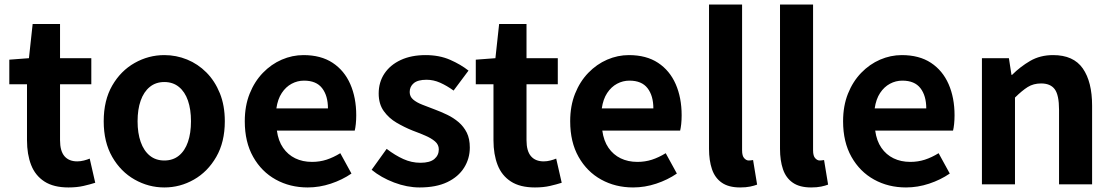

<svg xmlns="http://www.w3.org/2000/svg" viewBox="-20 -818 4939 852"><path d="M283.9 13.8Q217.7 13.8 177.1 -12.6Q136.4 -39 118.1 -86Q99.8 -133 99.8 -195.4V-444.1H21.3V-553.2L108.4 -559.8L124.9 -711.4H246.4V-559.8H385.2V-444.1H246.4V-195.8Q246.4 -148 266.1 -124.9Q285.8 -101.9 322.8 -101.9Q337 -101.9 352.1 -105.7Q367.2 -109.6 378.1 -114.2L402.6 -7Q380.3 0.2 350.8 7Q321.3 13.8 283.9 13.8Z M709.3 13.8Q639.3 13.8 577.6 -21.1Q515.9 -55.9 478 -121.7Q440.2 -187.5 440.2 -279.9Q440.2 -372.8 478 -438.4Q515.9 -503.9 577.6 -538.7Q639.3 -573.5 709.3 -573.5Q761.7 -573.5 810.1 -553.9Q858.4 -534.2 896 -496.4Q933.6 -458.5 955.6 -404.2Q977.6 -349.8 977.6 -279.9Q977.6 -187.5 939.6 -121.7Q901.7 -55.9 840.5 -21.1Q779.3 13.8 709.3 13.8ZM709.3 -105.8Q747.3 -105.8 773.9 -127.3Q800.5 -148.9 814 -188.2Q827.5 -227.4 827.5 -279.9Q827.5 -332.7 814 -371.7Q800.5 -410.7 773.9 -432.3Q747.3 -454 709.3 -454Q671.2 -454 644.7 -432.3Q618.1 -410.7 604.3 -371.7Q590.5 -332.7 590.5 -279.9Q590.5 -227.4 604.3 -188.2Q618.1 -148.9 644.7 -127.3Q671.2 -105.8 709.3 -105.8Z M1345.4 13.8Q1266.9 13.8 1203.7 -21.2Q1140.5 -56.1 1103.4 -121.9Q1066.2 -187.7 1066.2 -279.9Q1066.2 -348.1 1087.8 -402.2Q1109.4 -456.3 1146.6 -494.8Q1183.8 -533.2 1230.5 -553.4Q1277.3 -573.5 1326.7 -573.5Q1404.1 -573.5 1456 -539.3Q1507.9 -505.1 1534.4 -444.7Q1560.8 -384.4 1560.8 -306.4Q1560.8 -285.9 1558.9 -267.6Q1556.9 -249.4 1554.1 -238.4H1208.7Q1214.9 -192.8 1236.2 -162.1Q1257.4 -131.4 1290.1 -115.5Q1322.8 -99.6 1364.6 -99.6Q1398.6 -99.6 1429 -109.4Q1459.3 -119.3 1490.1 -138.2L1539.6 -47.9Q1498.7 -19.8 1448 -3Q1397.4 13.8 1345.4 13.8ZM1206.4 -336.9H1435.3Q1435.3 -393.2 1409.4 -426.7Q1383.6 -460.2 1329.1 -460.2Q1300 -460.2 1274.2 -446.4Q1248.4 -432.6 1230.4 -405.4Q1212.4 -378.2 1206.4 -336.9Z M1842.1 13.8Q1786.3 13.8 1728.7 -8.1Q1671.1 -30 1629.1 -64.5L1695.8 -157.4Q1733.4 -128.6 1769.9 -112.2Q1806.4 -95.7 1845.7 -95.7Q1887.5 -95.7 1907.4 -112.3Q1927.2 -128.9 1927.2 -155.2Q1927.2 -176.1 1910.3 -190.6Q1893.5 -205 1866.5 -216.5Q1839.5 -228 1810 -239Q1774.7 -253.2 1740.2 -273.3Q1705.7 -293.4 1683.1 -324.9Q1660.4 -356.4 1660.4 -403Q1660.4 -453.3 1686 -491.7Q1711.7 -530.1 1758.4 -551.8Q1805.2 -573.5 1868.5 -573.5Q1929.6 -573.5 1977.2 -552.7Q2024.8 -531.8 2059 -504.7L1992.8 -416.1Q1962.9 -437.7 1933.3 -450.9Q1903.6 -464.1 1872.8 -464.1Q1834.3 -464.1 1816.2 -449Q1798 -433.9 1798 -409.7Q1798 -389.6 1813.2 -376.5Q1828.4 -363.4 1854.1 -353.4Q1879.9 -343.4 1909.3 -332.2Q1937.4 -321.8 1964.9 -308.5Q1992.4 -295.2 2015.1 -275.9Q2037.7 -256.5 2051.3 -229.5Q2064.8 -202.4 2064.8 -163.4Q2064.8 -114.3 2039.4 -73.8Q2013.9 -33.2 1964.6 -9.7Q1915.3 13.8 1842.1 13.8Z M2353.9 13.8Q2287.7 13.8 2247.1 -12.6Q2206.4 -39 2188.1 -86Q2169.8 -133 2169.8 -195.4V-444.1H2091.3V-553.2L2178.4 -559.8L2194.9 -711.4H2316.4V-559.8H2455.2V-444.1H2316.4V-195.8Q2316.4 -148 2336.1 -124.9Q2355.8 -101.9 2392.8 -101.9Q2407 -101.9 2422.1 -105.7Q2437.2 -109.6 2448.1 -114.2L2472.6 -7Q2450.3 0.2 2420.8 7Q2391.3 13.8 2353.9 13.8Z M2789.4 13.8Q2710.9 13.8 2647.7 -21.2Q2584.5 -56.1 2547.4 -121.9Q2510.2 -187.7 2510.2 -279.9Q2510.2 -348.1 2531.8 -402.2Q2553.4 -456.3 2590.6 -494.8Q2627.8 -533.2 2674.5 -553.4Q2721.3 -573.5 2770.7 -573.5Q2848.1 -573.5 2900 -539.3Q2951.9 -505.1 2978.4 -444.7Q3004.8 -384.4 3004.8 -306.4Q3004.8 -285.9 3002.9 -267.6Q3000.9 -249.4 2998.1 -238.4H2652.7Q2658.9 -192.8 2680.2 -162.1Q2701.4 -131.4 2734.1 -115.5Q2766.8 -99.6 2808.6 -99.6Q2842.6 -99.6 2873 -109.4Q2903.3 -119.3 2934.1 -138.2L2983.6 -47.9Q2942.7 -19.8 2892 -3Q2841.4 13.8 2789.4 13.8ZM2650.4 -336.9H2879.3Q2879.3 -393.2 2853.4 -426.7Q2827.6 -460.2 2773.1 -460.2Q2744 -460.2 2718.2 -446.4Q2692.4 -432.6 2674.4 -405.4Q2656.4 -378.2 2650.4 -336.9Z M3264.5 13.8Q3213.2 13.8 3182.9 -7.4Q3152.5 -28.5 3139.4 -67.1Q3126.3 -105.8 3126.3 -157.3V-797.9H3273V-151.3Q3273 -125.9 3282.5 -115.9Q3292 -105.8 3302 -105.8Q3306.6 -105.8 3310.6 -106.3Q3314.6 -106.8 3321.8 -107.8L3339.7 1.2Q3327.3 6.1 3308.8 9.9Q3290.3 13.8 3264.5 13.8Z M3579.5 13.8Q3528.2 13.8 3497.9 -7.4Q3467.5 -28.5 3454.4 -67.1Q3441.3 -105.8 3441.3 -157.3V-797.9H3588V-151.3Q3588 -125.9 3597.5 -115.9Q3607 -105.8 3617 -105.8Q3621.6 -105.8 3625.6 -106.3Q3629.6 -106.8 3636.8 -107.8L3654.7 1.2Q3642.3 6.1 3623.8 9.9Q3605.3 13.8 3579.5 13.8Z M4000.4 13.8Q3921.9 13.8 3858.7 -21.2Q3795.5 -56.1 3758.4 -121.9Q3721.2 -187.7 3721.2 -279.9Q3721.2 -348.1 3742.8 -402.2Q3764.4 -456.3 3801.6 -494.8Q3838.8 -533.2 3885.5 -553.4Q3932.3 -573.5 3981.7 -573.5Q4059.1 -573.5 4111 -539.3Q4162.9 -505.1 4189.4 -444.7Q4215.8 -384.4 4215.8 -306.4Q4215.8 -285.9 4213.9 -267.6Q4211.9 -249.4 4209.1 -238.4H3863.7Q3869.9 -192.8 3891.2 -162.1Q3912.4 -131.4 3945.1 -115.5Q3977.8 -99.6 4019.6 -99.6Q4053.6 -99.6 4084 -109.4Q4114.3 -119.3 4145.1 -138.2L4194.6 -47.9Q4153.7 -19.8 4103 -3Q4052.4 13.8 4000.4 13.8ZM3861.4 -336.9H4090.3Q4090.3 -393.2 4064.4 -426.7Q4038.6 -460.2 3984.1 -460.2Q3955 -460.2 3929.2 -446.4Q3903.4 -432.6 3885.4 -405.4Q3867.4 -378.2 3861.4 -336.9Z M4337.3 0V-559.8H4457L4468.4 -485.9H4471.2Q4507.5 -522.2 4551.7 -547.9Q4595.9 -573.5 4653.2 -573.5Q4743.6 -573.5 4784.9 -514.3Q4826.2 -455 4826.2 -349.1V0H4679.5V-330.9Q4679.5 -396 4660.5 -421.9Q4641.5 -447.7 4600.1 -447.7Q4565.9 -447.7 4540.6 -431.9Q4515.3 -416 4484 -385.1V0Z"/></svg>

Font: Noto Sans HK Thin
Style: Regular
Weight: 100
Designer: Ryoko NISHIZUKA 西塚涼子 (kana, bopomofo & ideographs); Paul D. Hunt (Latin, Greek & Cyrillic); Sandoll Communications 산돌커뮤니
Foundry: Adobe
Version: Version 2.004-H2;hotconv 1.0.118;makeotfexe 2.5.65603